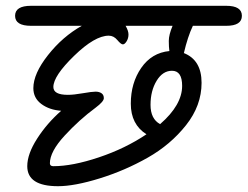

<svg xmlns="http://www.w3.org/2000/svg" viewBox="-20 -665 854 662"><path d="M645 -576Q627 -538 614 -482Q675 -458 675 -379.5Q675 -301 621.5 -233.5Q568 -166 489.5 -121.5Q411 -77 324 -50Q237 -23 180 -23Q74 -23 74 -92Q74 -134 108 -187Q142 -240 191 -283Q150 -286 122.5 -306.5Q95 -327 95 -361Q95 -411 145.5 -475Q196 -539 262 -576H87Q32 -576 32 -610.5Q32 -645 87 -645H760Q814 -645 814 -610.5Q814 -576 760 -576ZM608 -369Q608 -421 573 -421Q541 -421 520 -386.5Q499 -352 499 -303.5Q499 -255 532 -237Q608 -303 608 -369ZM413 -576Q423 -559 423 -546Q423 -533 416.5 -522.5Q410 -512 403.5 -512Q397 -512 384.5 -527Q372 -542 355 -542Q307 -542 235.5 -472.5Q164 -403 164 -365Q164 -338 214 -338Q234 -338 265.5 -343.5Q297 -349 309.5 -349Q322 -349 330 -343.5Q338 -338 338 -326.5Q338 -315 310 -294Q253 -252 202.5 -197Q152 -142 152 -102Q152 -92 164 -92Q230 -92 321 -122.5Q412 -153 485 -202Q431 -236 431 -307.5Q431 -379 467 -431Q503 -483 564 -489Q562 -503 562 -524Q562 -545 575 -576Z"/></svg>

Font: Kalam
Style: Regular
Weight: 400
Designer: Lipi Raval (Devanagari and Latin), Jonny Pinhorn (Latin)
Foundry: Indian Type Foundry
Version: Version 2.001;PS 1.0;hotconv 1.0.79;makeotf.lib2.5.61930; tt